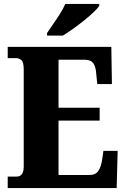

<svg xmlns="http://www.w3.org/2000/svg" viewBox="-20 -951 637 971"><path d="M19 0V-58H64Q100 -58 100 -109V-600Q100 -637 88 -647Q76 -657 62 -657H19V-714H543L546 -526H472L467 -574Q465 -613 452 -631Q439 -649 408 -649H276V-406H484V-341H276V-66H434Q463 -66 477 -86.5Q491 -107 496 -140L503 -188H575L570 0ZM218 -784Q231 -804 249 -829.5Q267 -855 284 -882Q301 -909 310 -931H482V-921Q473 -908 452.5 -888.5Q432 -869 404.5 -847Q377 -825 349 -805Q321 -785 298 -771H218Z"/></svg>

Font: Noto Serif Hebrew Condensed Black
Style: Regular
Weight: 900
Width: 3
Designer: Monotype Design Team
Foundry: Monotype Imaging Inc.
Version: Version 2.004; ttfautohint (v1.8.4.7-5d5b)